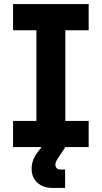

<svg xmlns="http://www.w3.org/2000/svg" viewBox="-20 -720 498 940"><path d="M43.9 0V-127.9H158.2V-571.8H43.9V-700.2H414.1V-571.8H299.8V-127.9H414.1V0H299.8L264.2 54.2Q251 74.2 251 85.9Q251 95.7 257.3 102.8Q263.7 109.9 277.8 109.9H298.8V200.2H237.8Q190.4 200.2 162.6 174.3Q134.8 148.4 134.8 106Q134.8 79.1 145.8 55.4Q156.7 31.7 184.1 0Z"/></svg>

Font: SUSE
Style: Bold
Weight: 700
Designer: Rene Bieder
Foundry: SUSE
Version: Version 1.000